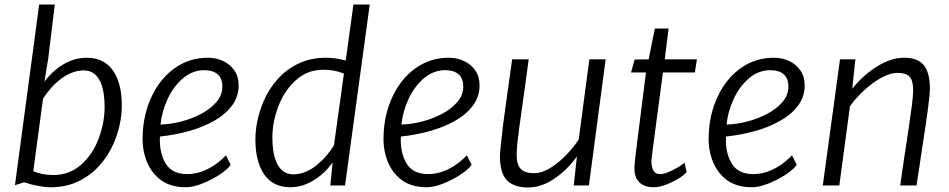

<svg xmlns="http://www.w3.org/2000/svg" viewBox="-20 -819 4192 848"><path d="M205 8Q178 8 145 1.5Q112 -5 87 -14L46 -1L153 -799H222L193 -560L176 -458Q197.5 -487.5 226.5 -511.5Q255.5 -535.5 290 -549.8Q324.5 -564 362 -564Q439.5 -564 478.8 -507.8Q518 -451.5 518 -353Q518 -271.5 483 -188Q459 -132 419.2 -87.8Q379.5 -43.5 325.5 -17.8Q271.5 8 205 8ZM216 -46Q287 -46 340 -93Q391 -139.5 416.5 -209Q442 -278.5 442 -345Q442 -426 418.5 -467Q395 -508 350 -508Q322 -508 295.8 -497.2Q269.5 -486.5 246.2 -468.5Q223 -450.5 203.8 -428.2Q184.5 -406 170 -383L127 -63Q165.5 -46 216 -46Z M800 8Q734 8 690 -24Q647.5 -56.5 627.8 -107Q608 -157.5 610 -215Q611.5 -311.5 650 -393Q687.5 -472.5 752 -518.2Q816.5 -564 898 -564Q934.5 -564 965.5 -549.5Q996.5 -535 1015.2 -507.8Q1034 -480.5 1034 -442Q1034 -392 1005 -353Q976 -314 926.5 -285.8Q877 -257.5 815 -240.2Q753 -223 687 -216Q686.5 -214 686.2 -209.8Q686 -205.5 686 -200Q686 -137 714 -93.5Q742 -50 808 -50Q835.5 -50 864.8 -59.2Q894 -68.5 922.8 -87Q951.5 -105.5 978 -133L999 -91Q988 -75.5 965 -58.2Q942 -41 913 -26Q884 -11 854.5 -1.5Q825 8 800 8ZM689 -269Q732.5 -270 780 -282.2Q827.5 -294.5 869 -316.5Q910.5 -338.5 936.2 -368.8Q962 -399 962 -436Q962 -473 941.2 -491Q920.5 -509 882 -509Q856.5 -509 833.2 -500.2Q810 -491.5 789 -474Q746.5 -438 720.5 -382Q694.5 -326 689 -269Z M1263 8Q1186 8 1147 -48.5Q1108 -105 1108 -203Q1108 -284 1143 -369Q1166.5 -425 1205.8 -469Q1245 -513 1298.8 -538.5Q1352.5 -564 1420 -564Q1439 -564 1460.8 -561Q1482.5 -558 1507 -552L1541 -799H1613L1504 0H1439L1449 -102Q1428.5 -72 1399.2 -47Q1370 -22 1335.2 -7Q1300.5 8 1263 8ZM1276 -49Q1304 -49 1330 -60Q1356 -71 1379 -89.8Q1402 -108.5 1421.5 -131.2Q1441 -154 1455 -177L1499 -494Q1457.5 -511 1409 -511Q1337.5 -511 1287 -465Q1235.5 -418.5 1209.2 -348.8Q1183 -279 1183 -212Q1183 -158 1193.8 -121.8Q1204.5 -85.5 1225.2 -67.2Q1246 -49 1276 -49Z M1864 8Q1798 8 1754 -24Q1711.5 -56.5 1691.8 -107Q1672 -157.5 1674 -215Q1675.5 -311.5 1714 -393Q1751.5 -472.5 1816 -518.2Q1880.5 -564 1962 -564Q1998.5 -564 2029.5 -549.5Q2060.5 -535 2079.2 -507.8Q2098 -480.5 2098 -442Q2098 -392 2069 -353Q2040 -314 1990.5 -285.8Q1941 -257.5 1879 -240.2Q1817 -223 1751 -216Q1750.5 -214 1750.2 -209.8Q1750 -205.5 1750 -200Q1750 -137 1778 -93.5Q1806 -50 1872 -50Q1899.5 -50 1928.8 -59.2Q1958 -68.5 1986.8 -87Q2015.5 -105.5 2042 -133L2063 -91Q2052 -75.5 2029 -58.2Q2006 -41 1977 -26Q1948 -11 1918.5 -1.5Q1889 8 1864 8ZM1753 -269Q1796.5 -270 1844 -282.2Q1891.5 -294.5 1933 -316.5Q1974.5 -338.5 2000.2 -368.8Q2026 -399 2026 -436Q2026 -473 2005.2 -491Q1984.5 -509 1946 -509Q1920.5 -509 1897.2 -500.2Q1874 -491.5 1853 -474Q1810.5 -438 1784.5 -382Q1758.5 -326 1753 -269Z M2313 9Q2249.5 9 2218.8 -23Q2188 -55 2188 -130Q2188 -142 2192 -178.8Q2196 -215.5 2201 -261Q2205.5 -296.5 2211.8 -341Q2218 -385.5 2225.5 -439.5Q2233 -493.5 2242 -557H2315Q2307 -496.5 2300.8 -451Q2294.5 -405.5 2289.8 -372.5Q2285 -339.5 2282 -317Q2279 -294.5 2277 -280.8Q2275 -267 2274 -260Q2268 -216 2265 -186.5Q2262 -157 2262 -135Q2262 -90 2281 -72Q2300 -54 2339 -54Q2373 -54 2410.2 -77Q2447.5 -100 2480.8 -134.5Q2514 -169 2536 -203L2583 -557H2655L2581 0H2514L2528 -128Q2486 -69 2428.5 -30Q2371 9 2313 9Z M2868 8Q2826 8 2804 -13.5Q2782 -35 2782 -76Q2782 -82 2782.8 -91.2Q2783.5 -100.5 2784.8 -113.2Q2786 -126 2788 -142L2833 -499H2767L2783 -556L2845 -557L2872 -693H2933L2916 -557H3058L3049 -499H2908Q2894 -395 2885 -326Q2876 -257 2870.2 -214.8Q2864.5 -172.5 2861.8 -150.5Q2859 -128.5 2858 -119.5Q2857 -110.5 2857 -107Q2857 -82.5 2865.8 -66.2Q2874.5 -50 2896 -50Q2910 -50 2930.5 -58.2Q2951 -66.5 2970.8 -78Q2990.5 -89.5 3003 -100L3013 -59Q3001.5 -45.5 2976 -30Q2950.5 -14.5 2921 -3.2Q2891.5 8 2868 8Z M3300 8Q3234 8 3190 -24Q3147.5 -56.5 3127.8 -107Q3108 -157.5 3110 -215Q3111.5 -311.5 3150 -393Q3187.5 -472.5 3252 -518.2Q3316.5 -564 3398 -564Q3434.5 -564 3465.5 -549.5Q3496.5 -535 3515.2 -507.8Q3534 -480.5 3534 -442Q3534 -392 3505 -353Q3476 -314 3426.5 -285.8Q3377 -257.5 3315 -240.2Q3253 -223 3187 -216Q3186.5 -214 3186.2 -209.8Q3186 -205.5 3186 -200Q3186 -137 3214 -93.5Q3242 -50 3308 -50Q3335.5 -50 3364.8 -59.2Q3394 -68.5 3422.8 -87Q3451.5 -105.5 3478 -133L3499 -91Q3488 -75.5 3465 -58.2Q3442 -41 3413 -26Q3384 -11 3354.5 -1.5Q3325 8 3300 8ZM3189 -269Q3232.5 -270 3280 -282.2Q3327.5 -294.5 3369 -316.5Q3410.5 -338.5 3436.2 -368.8Q3462 -399 3462 -436Q3462 -473 3441.2 -491Q3420.5 -509 3382 -509Q3356.5 -509 3333.2 -500.2Q3310 -491.5 3289 -474Q3246.5 -438 3220.5 -382Q3194.5 -326 3189 -269Z M3687 0H3614L3690 -557H3758L3744 -427Q3791.5 -486.5 3853.2 -525.2Q3915 -564 3974 -564Q4033.5 -564 4060.2 -531Q4087 -498 4087 -428Q4087 -412 4084.5 -387.8Q4082 -363.5 4077.2 -329.5Q4072.5 -295.5 4066 -250Q4064.5 -240.5 4062.5 -228Q4060.5 -215.5 4057.8 -197.2Q4055 -179 4051 -152.2Q4047 -125.5 4041.5 -88Q4036 -50.5 4028 0H3956Q3958.5 -17.5 3962.5 -46.2Q3966.5 -75 3973.8 -123.8Q3981 -172.5 3993 -250Q4003 -319 4008 -357.8Q4013 -396.5 4013 -421Q4013 -462.5 3997.8 -479.8Q3982.5 -497 3944 -497Q3917.5 -497 3887.8 -483.2Q3858 -469.5 3829 -447.2Q3800 -425 3775.2 -399.2Q3750.5 -373.5 3734 -350Z"/></svg>

Font: Merriweather Sans Variable Regular
Style: Italic
Weight: 300
Italic angle: -8°
Designer: Eben Sorkin
Foundry: Eben Sorkin
Version: Version 2.001